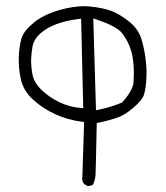

<svg xmlns="http://www.w3.org/2000/svg" viewBox="-20 -572 540 624"><path d="M264.6 32.7Q265.1 32.7 267.8 32.7Q270.5 32.7 274.7 31.5Q278.8 30.3 282.2 27.8Q289.6 12.7 290.5 -4.4Q291.5 -23.9 294.4 -171.9Q329.1 -179.2 356.7 -188Q384.3 -196.8 412.6 -221.2Q440.9 -245.6 446.8 -261.2Q452.6 -277.8 455.1 -306.2Q456.1 -317.9 456.1 -325.9Q456.1 -334 456.1 -343.5Q456.1 -353 454.1 -371.6Q450.7 -407.7 439.9 -444.3Q429.2 -479 398.4 -502.9Q367.7 -526.9 341.8 -536.6Q315.9 -546.4 272.5 -550.8Q263.2 -551.8 253.4 -551.8Q218.3 -551.8 175.3 -540Q120.6 -524.4 88.9 -497.6Q57.1 -471.2 49.8 -447.3Q42.5 -421.9 41 -387.2Q41 -382.3 41 -373.5Q41 -364.7 42.2 -349.4Q43.5 -334 47.9 -314.5Q55.7 -277.3 87.4 -248.3Q119.1 -219.2 159.7 -200.7Q200.2 -182.1 247.1 -176.3L253.4 -175.3L247.6 4.4Q247.1 6.8 247.1 9.3Q247.1 18.6 253.9 26.4ZM242.7 -221.2Q205.1 -224.1 172.6 -240Q140.1 -255.9 116 -278.8Q91.8 -301.8 85.9 -328.1Q83.5 -340.3 82.3 -351.6Q81.1 -362.8 81.1 -368.9Q81.1 -375 81.3 -382.1Q81.5 -389.2 82.8 -400.4Q84 -411.6 85.9 -422.4Q90.8 -445.3 111.8 -463.9Q153.3 -500 235.4 -510.3L243.7 -511.2L250.5 -220.7ZM415 -335.9Q415 -320.8 414.1 -306.2Q411.6 -276.4 376.5 -238.8Q343.3 -224.6 300.3 -215.3L292 -213.9L283.2 -512.2Q313.5 -502 328.6 -495.6Q364.3 -480 376.5 -464.4Q403.3 -429.7 410.6 -387.7Q415 -363.3 415 -335.9Z"/></svg>

Font: Bakudai
Style: ExtraLight
Weight: 200
Version: Version 1.48